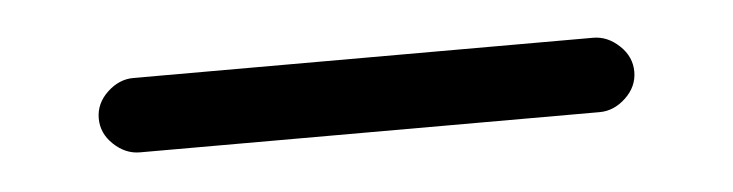

<svg xmlns="http://www.w3.org/2000/svg" viewBox="-23 41 546 143"><g transform="rotate(-5 250.0 112.0)"><path d="M78.1 139.6Q67.4 139.6 58.6 131.3Q49.8 123 49.8 111.8Q49.8 100.6 58.6 92.3Q67.4 84 78.1 84H421.9Q432.6 84 441.4 92.3Q450.2 100.6 450.2 111.8Q450.2 123 441.4 131.3Q432.6 139.6 421.9 139.6Z"/></g></svg>

Font: Rounded-X Mgen+ 1mn regular
Style: Regular
Weight: 400
Designer: [Source Han Sans]
Ryoko NISHIZUKA  (kana & ideographs); Paul D. Hunt (Latin, Greek & Cyrillic); Wenlong ZHANG  (bopomofo
Version: Version 1.059.20150602